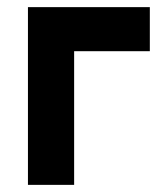

<svg xmlns="http://www.w3.org/2000/svg" viewBox="-20 -520 451 540"><path d="M401.4 -500Q401.4 -468.8 401.4 -376Q347.7 -376 188.5 -376Q188.5 -282.2 188.5 0Q155.3 0 58.6 0Q58.6 -125 58.6 -500Q144.5 -500 401.4 -500Z"/></svg>

Font: LeFont
Style: Regular
Weight: 700
Designer: Leryon MEDIA
Version: Version 1.0